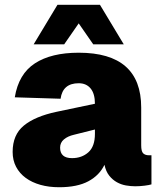

<svg xmlns="http://www.w3.org/2000/svg" viewBox="-20 -773 679 805"><path d="M228 12Q185 12 149.5 2Q114 -8 88 -27Q62 -46 47.5 -73.5Q33 -101 33 -136Q33 -208 80 -246.5Q127 -285 216 -304L378 -338Q378 -380 360 -402Q342 -424 310 -424Q243 -424 234 -359L42 -365Q58 -463 126.5 -507.5Q195 -552 310 -552Q572 -552 572 -322V-164Q572 -138 580.5 -130Q589 -122 604 -122H615V0Q606 3 586 5.5Q566 8 547 8Q528 8 508 4.5Q488 1 470 -9Q452 -19 438 -36.5Q424 -54 418 -82Q397 -38 350.5 -13Q304 12 228 12ZM282 -110Q323 -110 350.5 -134.5Q378 -159 378 -212V-230L290 -208Q264 -202 248 -188.5Q232 -175 232 -154Q232 -110 282 -110ZM121 -587 221 -753H399L499 -587H371L310 -675L249 -587Z"/></svg>

Font: Geist Black
Style: Regular
Weight: 400
Designer: Basement.studio, Andrés Briganti, Mateo Zaragoza
Foundry: Basement.studio, Vercel, Andrés Briganti, Guido Ferreyra, Mateo Zaragoza
Version: Version 1.401